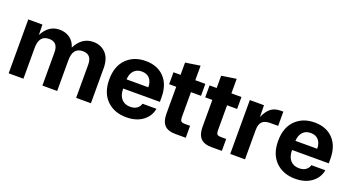

<svg xmlns="http://www.w3.org/2000/svg" viewBox="-46 -1149 3064 1674"><g transform="rotate(20 1485.5 -312.5)"><path d="M49.8 0V-500H181.2L183.1 -403.8Q237.3 -509.8 338.9 -509.8Q393.1 -509.8 433.3 -481.9Q473.6 -454.1 490.2 -398.9Q545.4 -509.8 651.9 -509.8Q722.7 -509.8 767.8 -462.6Q813 -415.5 813 -323.2V0H675.8V-308.1Q675.8 -402.8 592.8 -402.8Q500 -402.8 500 -286.1V0H362.8V-308.1Q362.8 -402.8 279.8 -402.8Q187 -402.8 187 -286.1V0Z M1143.1 9.8Q1030.8 9.8 961.4 -58.6Q892.1 -127 892.1 -250Q892.1 -373 960.2 -441.4Q1028.3 -509.8 1138.7 -509.8Q1246.6 -509.8 1310.3 -443.4Q1374 -377 1374 -257.8V-216.8H1033.7V-211.9Q1033.7 -155.3 1062.7 -121.6Q1091.8 -87.9 1144 -87.9Q1182.1 -87.9 1206.1 -105Q1230 -122.1 1236.8 -149.9H1366.7Q1353.5 -77.6 1293.9 -33.9Q1234.4 9.8 1143.1 9.8ZM1033.7 -301.8H1235.8Q1235.8 -352.5 1210.2 -382.3Q1184.6 -412.1 1136.7 -412.1Q1090.3 -412.1 1063.5 -382.8Q1036.6 -353.5 1033.7 -301.8Z M1597.7 0Q1526.4 0 1494.6 -34.9Q1462.9 -69.8 1462.9 -138.2V-389.2H1397V-500H1462.9V-613.8L1599.6 -634.8V-500H1692.9V-389.2H1599.6V-163.1Q1599.6 -129.9 1608.9 -120.4Q1618.2 -110.8 1647.9 -110.8H1692.9V0Z M1932.6 0Q1861.3 0 1829.6 -34.9Q1797.9 -69.8 1797.9 -138.2V-389.2H1731.9V-500H1797.9V-613.8L1934.6 -634.8V-500H2027.8V-389.2H1934.6V-163.1Q1934.6 -129.9 1943.8 -120.4Q1953.1 -110.8 1982.9 -110.8H2027.8V0Z M2105.5 0V-500H2236.8L2238.8 -391.1Q2266.1 -452.6 2301.3 -478.8Q2336.4 -504.9 2388.7 -504.9H2414.6V-373H2342.8Q2290.5 -373 2266.6 -349.4Q2242.7 -325.7 2242.7 -268.1V0Z M2710 9.8Q2597.7 9.8 2528.3 -58.6Q2459 -127 2459 -250Q2459 -373 2527.1 -441.4Q2595.2 -509.8 2705.6 -509.8Q2813.5 -509.8 2877.2 -443.4Q2940.9 -377 2940.9 -257.8V-216.8H2600.6V-211.9Q2600.6 -155.3 2629.6 -121.6Q2658.7 -87.9 2710.9 -87.9Q2749 -87.9 2772.9 -105Q2796.9 -122.1 2803.7 -149.9H2933.6Q2920.4 -77.6 2860.8 -33.9Q2801.3 9.8 2710 9.8ZM2600.6 -301.8H2802.7Q2802.7 -352.5 2777.1 -382.3Q2751.5 -412.1 2703.6 -412.1Q2657.2 -412.1 2630.4 -382.8Q2603.5 -353.5 2600.6 -301.8Z"/></g></svg>

Font: TASA Orbiter Deck
Style: Bold
Weight: 700
Designer: Weizhong Zhang
Version: Version 1.000;Glyphs 3.1.2 (3151)